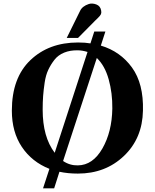

<svg xmlns="http://www.w3.org/2000/svg" viewBox="-20 -939 850 1053"><path d="M764 -332Q761 -180 659.5 -83.5Q558 13 407 13Q352 13 306 3L277 94H216L251 -13Q155 -51 100 -133Q45 -215 45 -332Q45 -512 146.5 -609Q248 -706 408 -706Q448 -706 476 -701L497 -766H558L533 -689Q640 -657 704 -568.5Q768 -480 764 -332ZM596 -344Q597 -429 576 -504Q555 -579 511 -621L326 -56Q363 -31 407 -32Q489 -33 541.5 -124.5Q594 -216 596 -344ZM460 -654Q431 -663 407 -663Q365 -664 332 -650.5Q299 -637 279 -611.5Q259 -586 245 -556.5Q231 -527 225 -486.5Q219 -446 216.5 -412.5Q214 -379 214 -337Q214 -188 280 -101ZM535 -880Q537 -869 533.5 -861Q530 -853 516.5 -840Q503 -827 502 -826L408 -731H346L419 -879Q431 -905 467 -917Q486 -923 508.5 -914.5Q531 -906 535 -880Z"/></svg>

Font: GFS Artemisia
Style: Bold
Weight: 700
Designer: Designed by Takis Katsoulidis.
Foundry: Designed by Takis Katsoulidis.
Version: Version 1.0